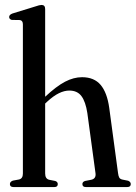

<svg xmlns="http://www.w3.org/2000/svg" viewBox="-20 -756 548 776"><path d="M162.5 -719.5V-365Q208 -407.5 243 -425.8Q278 -444 311.5 -444Q360.5 -444 386.8 -412.8Q413 -381.5 421.5 -320L457 -57Q458.5 -44.5 462 -38.2Q465.5 -32 475.5 -30L498 -25.5Q508.5 -21 508.5 -12Q508.5 0 494 0H327Q313 0 313 -12Q313 -21 323.5 -24.5L349 -29.5Q369 -34 366 -56L333 -299Q326 -345 309.2 -367.5Q292.5 -390 260 -390Q240 -390 218 -379.2Q196 -368.5 170 -344.5L162.5 -337.5V-55Q162.5 -33.5 178.5 -29.5L203.5 -24.5Q213.5 -21 213.5 -12Q213.5 0 200 0H34.5Q20 0 20 -12Q20 -21.5 32 -26L56.5 -30.5Q72.5 -34 72.5 -54.5V-657.5Q72.5 -673 60.5 -675L27.5 -675.5Q17 -678.5 17 -687.5Q17 -696.5 30.5 -701.5L123 -730Q140 -736 148 -736Q162.5 -736 162.5 -719.5Z"/></svg>

Font: Fraunces 144pt Soft
Style: Regular
Weight: 400
Version: Version 1.000;[0bf87f6ff]